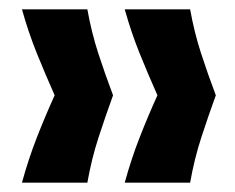

<svg xmlns="http://www.w3.org/2000/svg" viewBox="-20 -478 503 411"><path d="M387 -87H247Q261 -138 279 -184Q297 -230 317 -274Q297 -319 279 -363.5Q261 -408 247 -458H387Q396 -408 410.5 -363.5Q425 -319 442 -274Q426 -230 411 -184Q396 -138 387 -87ZM167 -87H27Q41 -138 59 -184Q77 -230 97 -274Q77 -319 59 -363.5Q41 -408 27 -458H167Q176 -408 190.5 -363.5Q205 -319 222 -274Q206 -230 191 -184Q176 -138 167 -87Z"/></svg>

Font: Bricolage Grotesque 10pt Bricolage Grotesque 10pt Regular
Style: Bold
Weight: 700
Designer: Mathieu Triay
Foundry: Atelier Triay
Version: Version 1.000; ttfautohint (v1.8.4.7-5d5b);gftools[0.9.32]